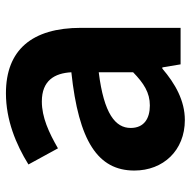

<svg xmlns="http://www.w3.org/2000/svg" viewBox="-18 -596 628 631"><g transform="rotate(-90 295.5 -280.0)"><path d="M217 14C281 14 337 -18 386 -60H390L400 0H520V-327C520 -489 447 -574 305 -574C217 -574 137 -541 71 -500L124 -403C176 -433 226 -456 278 -456C347 -456 371 -414 374 -359C148 -335 51 -272 51 -152C51 -57 117 14 217 14ZM265 -101C222 -101 191 -120 191 -164C191 -214 237 -252 374 -269V-156C338 -121 307 -101 265 -101Z"/></g></svg>

Font: Source Han Sans JP
Style: Bold
Weight: 700
Designer: Ryoko NISHIZUKA 西塚涼子 (kana, bopomofo & ideographs); Paul D. Hunt (Latin, Greek & Cyrillic); Sandoll Communications 산돌커뮤니
Foundry: Adobe
Version: Version 2.002;hotconv 1.0.116;makeotfexe 2.5.65601